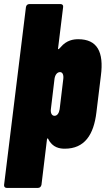

<svg xmlns="http://www.w3.org/2000/svg" viewBox="-41 -720 518 940"><path d="M342 -528C320 -528 285 -524 256 -489C249 -481 243 -476 243 -481L268 -685C270 -694 264 -700 256 -700H102C94 -700 87 -694 86 -685L-21 185C-22 194 -17 200 -8 200H145C154 200 160 194 162 185L189 -38C190 -43 193 -44 195 -40C216 4 254 8 276 8C373 8 418 -60 431 -170L453 -350C468 -466 435 -528 342 -528ZM269 -335 251 -185C248 -166 239 -153 226 -153C213 -153 206 -166 208 -185L226 -335C229 -354 239 -367 253 -367C265 -367 271 -354 269 -335Z"/></svg>

Font: Barlow Condensed Black
Style: Italic
Weight: 900
Width: 3
Italic angle: -7°
Designer: Jeremy Tribby
Foundry: Tribby Type
Version: Version 1.422;hotconv 1.0.109;makeotfexe 2.5.65596